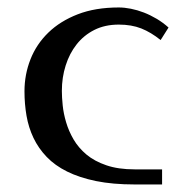

<svg xmlns="http://www.w3.org/2000/svg" viewBox="-20 -489 503 509"><path d="M405.8 -382.8Q380.4 -403.3 354.5 -413.6Q328.6 -423.8 294.9 -423.8Q258.3 -423.8 230.2 -409.7Q202.1 -395.5 183.1 -371.3Q164.1 -347.2 154.1 -315.4Q144 -283.7 144 -248Q144 -231.4 146.2 -209.7Q148.4 -188 155.3 -164.8Q162.1 -141.6 175 -119.4Q188 -97.2 209.2 -79.3Q230.5 -61.5 262 -50.8Q293.5 -40 336.9 -40H409.7V0H336.9Q278.8 0 234.6 -9Q190.4 -18.1 158 -34.2Q125.5 -50.3 103.8 -73Q82 -95.7 68.8 -123.3Q55.7 -150.9 50.3 -182.1Q44.9 -213.4 44.9 -247.1Q44.9 -291.5 60.8 -331.8Q76.7 -372.1 108.2 -402.6Q139.6 -433.1 186.3 -451.2Q232.9 -469.2 294.9 -469.2Q310.1 -469.2 327.1 -465.8Q344.2 -462.4 361.3 -455.8Q378.4 -449.2 395.3 -439.2Q412.1 -429.2 426.8 -416Z"/></svg>

Font: Federov2
Style: Regular
Weight: 400
Designer: Olexa M. Volochay | Cyreal.org
Foundry: Olexa M. Volochay | Cyreal.org
Version: Version 1.000